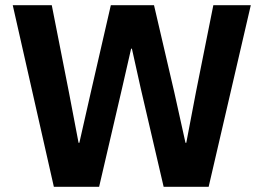

<svg xmlns="http://www.w3.org/2000/svg" viewBox="-20 -718 1013 738"><path d="M361 0 449 -378 484 -531H487L521 -378L609 0H782L944 -698H800L733 -363L696 -169H693L650 -363L572 -698H406L329 -363L285 -169H282L245 -363L179 -698H29L187 0Z"/></svg>

Font: LVC Sans
Style: Bold
Weight: 700
Designer: Mike Abbink, Paul van der Laan, Pieter van Rosmalen
Foundry: Bold Monday
Version: Version 3.0